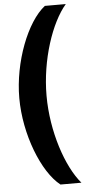

<svg xmlns="http://www.w3.org/2000/svg" viewBox="-64 -773 482 1060"><g transform="rotate(-5 177.0 -243.0)"><path d="M42 -243C42 -43 126 173 227 252H343C261 157 193 -44 193 -243C193 -442 261 -643 343 -738H227C126 -659 42 -443 42 -243Z"/></g></svg>

Font: Celebes ExtraBold
Style: Regular
Weight: 800
Designer: Anugrah Pasau
Foundry: Lafontype
Version: Version 1.000